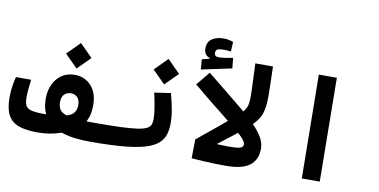

<svg xmlns="http://www.w3.org/2000/svg" viewBox="-77 -1039 2498 1265"><g transform="rotate(10 1172.0 -407.0)"><path d="M227.1 3.9Q146.5 3.9 97.9 -14.6Q49.3 -33.2 27.3 -76.2Q5.4 -119.1 5.4 -192.4Q5.4 -230 11.2 -268.3Q17.1 -306.6 23.9 -330.6H125.5Q120.6 -290.5 118.2 -264.9Q115.7 -239.3 115.7 -211.4Q115.7 -176.3 125.2 -157.2Q134.8 -138.2 163.3 -130.9Q191.9 -123.5 248.5 -123.5Q255.9 -123.5 262.7 -123.5Q241.7 -167 241.7 -225.1Q241.7 -278.8 261.7 -321.3Q281.7 -363.8 318.1 -388.2Q354.5 -412.6 403.3 -412.6Q471.2 -412.6 514.4 -365Q557.6 -317.4 557.6 -234.9Q557.6 -167.5 531.7 -124Q556.2 -123.5 586.9 -123.5Q639.6 -123.5 639.6 -61.5Q639.6 -24.4 623.5 -10.3Q607.4 3.9 578.6 3.9Q527.3 3.9 477.8 -1.7Q428.2 -7.3 385.3 -22.5Q345.2 -8.3 305.7 -2.2Q266.1 3.9 227.1 3.9ZM396 -140.1Q401.9 -141.6 408.2 -144Q437 -153.8 448.7 -174.1Q460.4 -194.3 460.4 -219.7Q460.4 -253.9 443.6 -271.2Q426.8 -288.6 400.9 -288.6Q374.5 -288.6 356.4 -271.7Q338.4 -254.9 338.4 -220.2Q338.4 -189 351.1 -169.7Q363.8 -150.4 396 -140.1ZM407.2 -455.6 322.3 -540.5 407.2 -626 492.2 -540.5Z M580.1 3.9Q567.9 3.9 562.3 -12.5Q556.6 -28.8 556.6 -66.4Q556.6 -100.6 565.9 -112.1Q575.2 -123.5 585.9 -123.5Q690.9 -123.5 760 -126.2Q829.1 -128.9 870.6 -135Q912.1 -141.1 932.4 -151.6Q952.6 -162.1 959 -177.5Q965.3 -192.9 965.3 -214.4Q965.3 -246.1 958.3 -289.3Q951.2 -332.5 939 -388.2L1047.9 -404.3Q1063.5 -345.7 1072 -299.3Q1080.6 -252.9 1080.6 -208.5Q1080.6 -164.1 1069.3 -129.6Q1058.1 -95.2 1028.1 -69.8Q998 -44.4 942.1 -28.1Q886.2 -11.7 797.6 -3.9Q709 3.9 580.1 3.9ZM993.7 -452.6 908.7 -537.6 993.7 -623 1078.6 -537.6Z M1485.4 4.9Q1444.3 4.9 1410.9 3.9Q1377.4 2.9 1341.3 0.7Q1305.2 -1.5 1256.8 -4.9L1258.8 -131.3L1339.8 -130.4Q1380.4 -127 1418 -125Q1455.6 -123 1481.4 -123Q1536.6 -123 1558.3 -129.2Q1580.1 -135.3 1580.1 -155.3Q1580.1 -176.8 1536.6 -216.1Q1493.2 -255.4 1408.9 -321.3Q1324.7 -387.2 1201.7 -489.3L1276.9 -580.6Q1371.6 -502.9 1448.5 -441.7Q1525.4 -380.4 1580.8 -329.8Q1636.2 -279.3 1666 -234.6Q1695.8 -189.9 1695.8 -145.5Q1695.8 -72.3 1646.5 -33.7Q1597.2 4.9 1485.4 4.9ZM1214.8 -591.3 1209.5 -658.7 1258.3 -670.9V-676.8Q1220.2 -689 1220.2 -734.9Q1220.2 -776.9 1250.2 -797.9Q1280.3 -818.8 1327.6 -818.8Q1346.2 -818.8 1363.3 -815.4Q1380.4 -812 1392.6 -807.1L1389.2 -742.7Q1362.8 -746.1 1343.3 -746.1Q1313.5 -746.1 1300.5 -740.2Q1287.6 -734.4 1287.6 -717.3Q1287.6 -701.7 1295.7 -696.3Q1303.7 -690.9 1320.3 -690.9Q1335.4 -690.9 1362.3 -695.3Q1389.2 -699.7 1411.1 -703.6L1418 -634.3Z M1334 -71.3 1258.8 -131.3Q1336.4 -194.8 1407.5 -253.4Q1478.5 -312 1531.2 -361.3Q1559.1 -387.7 1565.2 -419.7Q1571.3 -451.7 1568.8 -512.2L1561.5 -693.4H1679.7L1683.6 -531.7Q1685.5 -462.9 1679.2 -420.2Q1672.9 -377.4 1655.5 -347.9Q1638.2 -318.4 1606.4 -289.1Q1566.9 -252.9 1519.5 -215.6Q1472.2 -178.2 1424.1 -141.8Q1376 -105.5 1334 -71.3Z M1994.6 0 1986.3 -693.4H2106.9L2114.7 0Z"/></g></svg>

Font: Cascadia Mono NF SemiBold
Style: Regular
Weight: 600
Monospace: yes
Designer: Aaron Bell
Foundry: Saja Typeworks
Version: Version 2404.023; ttfautohint (v1.8.4)